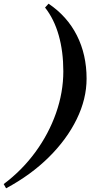

<svg xmlns="http://www.w3.org/2000/svg" viewBox="-135 -786 509 1040"><path d="M128 -766Q229 -698 281.5 -594Q334 -490 334 -360Q334 -250 280.5 -140.5Q227 -31 129.5 65.5Q32 162 -102 234L-115 211Q-16 137 56.5 38Q129 -61 168.5 -173.5Q208 -286 208 -400Q208 -507 183 -595Q158 -683 109 -745Z"/></svg>

Font: Platypi
Style: Bold Italic
Weight: 700
Italic angle: -13°
Designer: David Sargent
Foundry: Bolt Cutter Type
Version: Version 1.200; ttfautohint (v1.8.4.7-5d5b)